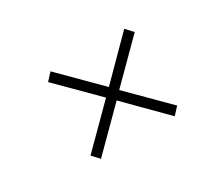

<svg xmlns="http://www.w3.org/2000/svg" viewBox="-69 -617 675 593"><g transform="rotate(-30 268.0 -321.0)"><path d="M435 -452 304 -321 435 -190 412 -165 281 -297 149 -165 126 -190 257 -321 126 -452 149 -477 281 -345 412 -477Z"/></g></svg>

Font: TypoPRO Montserrat
Style: Italic
Weight: 275
Italic angle: -11.3°
Designer: Julieta Ulanovsky
Foundry: Julieta Ulanovsky
Version: Version 6.001